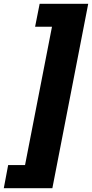

<svg xmlns="http://www.w3.org/2000/svg" viewBox="-107 -770 485 1012"><path d="M-64 100H25L167 -629H78L102 -750H358L169 222H-87Z"/></svg>

Font: Teachers ExtraBold
Style: Italic
Weight: 800
Designer: Alfredo Marco Pradil & Chank Diesel
Version: Version 0.009